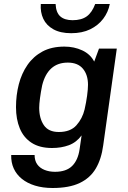

<svg xmlns="http://www.w3.org/2000/svg" viewBox="-20 -754 640 960"><path d="M243 186Q194 186 155 174Q116 162 89 140Q62 118 48.5 88Q35 58 36 21H153Q153 49 166 67.5Q179 86 202.5 95.5Q226 105 255 105Q311 105 340.5 76Q370 47 378 -8L388 -77Q362 -42 324.5 -28Q287 -14 240 -14Q178 -14 138 -40Q98 -66 79 -112Q60 -158 60 -218Q60 -278 74 -332.5Q88 -387 117.5 -429.5Q147 -472 192.5 -496.5Q238 -521 302 -521Q351 -521 391.5 -502Q432 -483 451 -446L475 -511H564L496 -27Q487 41 459 88.5Q431 136 378.5 161Q326 186 243 186ZM274 -94Q332 -94 362 -127.5Q392 -161 403 -207Q411 -242 415.5 -275.5Q420 -309 420 -330Q420 -380 394.5 -410.5Q369 -441 319 -441Q269 -441 237 -412.5Q205 -384 191 -328Q184 -294 180 -263.5Q176 -233 176 -215Q176 -163 199 -128.5Q222 -94 274 -94ZM336 -588Q282 -588 247 -607.5Q212 -627 196.5 -660Q181 -693 184 -734H258Q260 -691 281.5 -672Q303 -653 343 -653Q387 -653 413.5 -672Q440 -691 456 -734H529Q521 -693 496 -660Q471 -627 431 -607.5Q391 -588 336 -588Z"/></svg>

Font: Chivo Mono Medium Medium
Style: Italic
Weight: 500
Italic angle: -8.05°
Monospace: yes
Version: Version 1.008